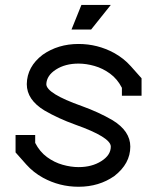

<svg xmlns="http://www.w3.org/2000/svg" viewBox="-20 -728 621 759"><path d="M290.5 10.3Q215.3 10.3 149.9 -25.4Q111.8 -46.4 84 -77.6L41.5 -125.5V-194.3H119.1V-163.1Q137.2 -127.9 166 -106.9Q194.8 -85.9 227.5 -76.7Q260.3 -67.4 290.5 -67.4Q343.3 -67.4 380.6 -91.1Q418 -114.7 418 -148.4Q418 -185.5 277.3 -235.4Q210.9 -259.3 156.2 -291Q85.9 -333.5 85.9 -395.5Q86.9 -464.8 148.9 -511.7Q209.5 -554.2 290.5 -554.2Q365.7 -554.2 431.2 -518.6Q469.2 -497.6 497.1 -466.3L539.6 -418.5V-349.6H461.9V-380.9Q443.8 -416 415 -437Q386.2 -458 353.5 -467.3Q320.8 -476.6 290.5 -476.6Q237.8 -476.6 201.2 -453.1Q164.6 -429.7 163.1 -395.5Q163.1 -358.4 303.7 -308.6Q370.1 -284.7 424.8 -252.9Q495.1 -210 495.1 -148.4Q495.1 -81.1 432.1 -32.2Q371.6 10.3 290.5 10.3ZM340.3 -611.3H262.7L301.8 -708.5H418Z"/></svg>

Font: Turpis
Style: Regular
Weight: 400
Designer: GGBotNet
Foundry: f0n7
Version: 1.00